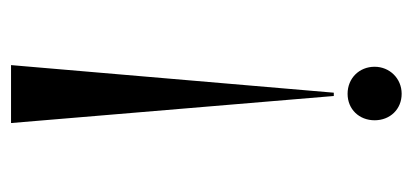

<svg xmlns="http://www.w3.org/2000/svg" viewBox="-220 -519 748 348"><g transform="rotate(-90 154.0 -345.0)"><path d="M210 -699H105L154 -114H160ZM110 -40C110 -12 130 9 158 9C186 9 207 -13 207 -40C207 -68 186 -89 158 -89C130 -89 110 -68 110 -40Z"/></g></svg>

Font: Moniqa SemBd Display
Style: Regular
Weight: 600
Designer: Rajesh Rajput
Foundry: Rajesh Rajput
Version: Version 1.000